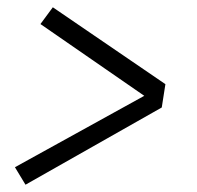

<svg xmlns="http://www.w3.org/2000/svg" viewBox="-20 -603 540 527"><path d="M50 -96 21 -144 376 -340 91 -537 125 -583 434 -372 424 -308Z"/></svg>

Font: Iosevka Curly Slab Light
Style: Italic
Weight: 300
Italic angle: -9°
Monospace: yes
Designer: Belleve Invis
Foundry: Belleve Invis
Version: Version 22.1.2; ttfautohint (v1.8.4)